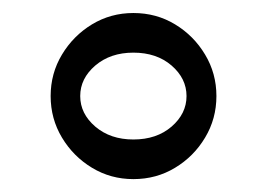

<svg xmlns="http://www.w3.org/2000/svg" viewBox="-20 -466 414 298"><path d="M58.6 -316.9Q58.6 -352.1 76.2 -381.3Q93.8 -410.6 122.8 -428.2Q151.9 -445.8 187 -445.8Q222.7 -445.8 251.7 -428.2Q280.8 -410.6 298.3 -381.3Q315.9 -352.1 315.9 -316.9Q315.9 -281.7 298.3 -252.4Q280.8 -223.1 251.7 -205.6Q222.7 -188 187 -188Q151.9 -188 122.8 -205.6Q93.8 -223.1 76.2 -252.4Q58.6 -281.7 58.6 -316.9ZM104.5 -316.9Q104.5 -289.6 127.9 -269.5Q151.4 -249.5 187 -249.5Q223.1 -249.5 246.3 -269.5Q269.5 -289.6 269.5 -316.9Q269.5 -344.2 246.3 -364.3Q223.1 -384.3 187 -384.3Q151.4 -384.3 127.9 -364.3Q104.5 -344.2 104.5 -316.9Z"/></svg>

Font: Pinar DS3-Regular
Style: Regular
Weight: 400
Designer: Amin Abedi
Version: Version 2.000